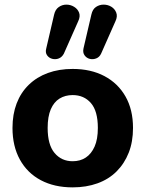

<svg xmlns="http://www.w3.org/2000/svg" viewBox="-20 -799 629 830"><path d="M294 11Q215 11 156.5 -20Q98 -51 66 -109Q34 -167 34 -246Q34 -305 52 -352Q70 -399 104.5 -432.5Q139 -466 187 -483.5Q235 -501 294 -501Q373 -501 431.5 -470Q490 -439 522.5 -382Q555 -325 555 -246Q555 -186 536.5 -139Q518 -92 484 -58Q450 -24 401.5 -6.5Q353 11 294 11ZM294 -102Q327 -102 351 -118Q375 -134 389 -165.5Q403 -197 403 -246Q403 -319 373 -353.5Q343 -388 294 -388Q262 -388 237.5 -373Q213 -358 199.5 -326.5Q186 -295 186 -246Q186 -173 216 -137.5Q246 -102 294 -102ZM417 -567Q410 -552 396 -546.5Q382 -541 368 -544.5Q354 -548 345.5 -560Q337 -572 341 -590L375 -736Q380 -759 395 -769Q410 -779 428 -779Q446 -779 461 -770Q476 -761 482.5 -744.5Q489 -728 479 -707ZM256 -567Q248 -552 234.5 -546.5Q221 -541 206.5 -544.5Q192 -548 183.5 -560Q175 -572 180 -590L214 -736Q219 -758 234 -768.5Q249 -779 267 -779Q285 -779 300.5 -769.5Q316 -760 322 -744Q328 -728 318 -707Z"/></svg>

Font: Nunito ExtraLight ExtraBold
Style: Regular
Weight: 800
Version: Version 3.602